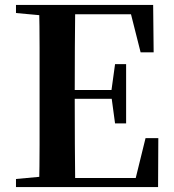

<svg xmlns="http://www.w3.org/2000/svg" viewBox="-20 -761 706 781"><path d="M45 0V-33L198 -47H213V0ZM139 0Q141 -85 141 -171.5Q141 -258 141 -346V-394Q141 -481 141 -567.5Q141 -654 139 -741H286Q285 -656 284.5 -568Q284 -480 284 -387V-359Q284 -263 284.5 -175Q285 -87 286 0ZM213 0V-37H595L524 -4L572 -199H624L623 0ZM213 -359V-395H459V-359ZM448 -259 433 -370V-391L448 -500H493V-259ZM45 -708V-741H213V-694H198ZM552 -548 504 -738 575 -703H213V-741H603L605 -548Z"/></svg>

Font: Noto Serif SC ExtraLight
Style: Bold
Weight: 700
Version: Version 2.002-H1;hotconv 1.1.0;makeotfexe 2.6.0